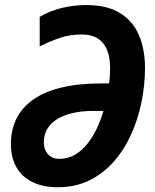

<svg xmlns="http://www.w3.org/2000/svg" viewBox="-20 -745 626 774"><path d="M212.9 9.8Q152.8 9.8 110.4 -11.2Q67.9 -32.2 45.9 -71.3Q23.9 -110.4 23.9 -164.1Q23.9 -221.2 46.4 -266.6Q68.8 -312 114 -343.8Q159.2 -375.5 227.8 -392.1Q296.4 -408.7 388.7 -408.7H419.4Q421.9 -423.3 422.9 -438.7Q423.8 -454.1 423.8 -469.7Q423.8 -537.1 395 -571.5Q366.2 -606 309.6 -606Q260.7 -606 220.5 -592Q180.2 -578.1 140.1 -558.1V-677.2Q180.7 -701.2 229 -712.9Q277.3 -724.6 329.1 -724.6Q410.6 -724.6 462.6 -693.1Q514.6 -661.6 539.6 -604.5Q564.5 -547.4 564.5 -471.2Q564.5 -402.3 550.5 -333.7Q536.6 -265.1 508.8 -203.4Q481 -141.6 438.7 -93.5Q396.5 -45.4 340.1 -17.8Q283.7 9.8 212.9 9.8ZM218.8 -104.5Q252.4 -104.5 280.3 -120.1Q308.1 -135.7 330.1 -162.6Q352.1 -189.5 368.9 -224.1Q385.7 -258.8 397 -297.9H355.5Q309.6 -297.9 272.9 -289.3Q236.3 -280.8 210.2 -264.6Q184.1 -248.5 170.4 -225.1Q156.7 -201.7 156.7 -171.9Q156.7 -149.4 165.3 -134.5Q173.8 -119.6 187.7 -112.1Q201.7 -104.5 218.8 -104.5Z"/></svg>

Font: Open Sans SemiCondensed
Style: Bold Italic
Weight: 700
Width: 4
Italic angle: -12°
Designer: Monotype Design Team
Foundry: Monotype Imaging Inc.
Version: Version 3.003